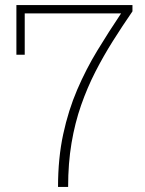

<svg xmlns="http://www.w3.org/2000/svg" viewBox="-20 -741 575 761"><path d="M210 0Q210 -114 230.5 -209Q251 -304 286 -385.5Q321 -467 366 -541Q411 -615 460 -688H78V-524H45V-721H505V-696Q465 -638 427.5 -578.5Q390 -519 358 -456.5Q326 -394 301.5 -324Q277 -254 263.5 -174Q250 -94 250 0Z"/></svg>

Font: Mona Sans ExtraLight
Style: Regular
Weight: 200
Designer: Deni Anggara
Foundry: GitHub
Version: Version 2.000